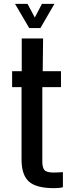

<svg xmlns="http://www.w3.org/2000/svg" viewBox="-20 -970 377 998"><path d="M261 8Q168 8 130 -26.5Q92 -61 92 -141V-517H43V-600H93V-770H204L202 -600H297V-517H200V-130Q200 -98 211.5 -85.5Q223 -73 261 -73Q274 -73 284 -74Q294 -75 307 -75V3Q297 6 285 7Q273 8 261 8ZM58 -950H123L161 -879L198 -950H263L190 -824H132Z"/></svg>

Font: Big Shoulders Display
Style: Bold
Weight: 700
Designer: Patric King
Foundry: XO Type Co
Version: Version 1.000; ttfautohint (v1.8.2)